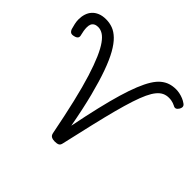

<svg xmlns="http://www.w3.org/2000/svg" viewBox="-201 -1151 1424 1424"><g transform="rotate(45 511.5 -438.5)"><path d="M533 17Q512 17 498 9.5Q484 2 480 -18Q449 -176 420.5 -297Q392 -418 364.5 -505.5Q337 -593 311 -652.5Q285 -712 260 -747Q235 -782 210.5 -797Q186 -812 161 -812Q140 -812 126.5 -804Q113 -796 107.5 -782.5Q102 -769 102 -751Q102 -734 105 -715Q108 -696 112 -682Q118 -663 110 -652.5Q102 -642 84 -638Q63 -632 51.5 -638Q40 -644 33 -662Q27 -683 22 -705Q17 -727 17 -749Q17 -779 25.5 -805.5Q34 -832 51.5 -851.5Q69 -871 96.5 -882.5Q124 -894 162 -894Q199 -894 232.5 -881.5Q266 -869 298 -838Q330 -807 360.5 -753Q391 -699 420.5 -617Q450 -535 479.5 -420.5Q509 -306 537 -153Q563 -283 587 -385Q611 -487 634 -564.5Q657 -642 680 -698.5Q703 -755 726.5 -793Q750 -831 776.5 -853Q803 -875 832.5 -884.5Q862 -894 896 -894Q913 -894 933 -890Q953 -886 972.5 -878Q992 -870 1007 -859Q1021 -850 1022.5 -837.5Q1024 -825 1014 -809Q1005 -795 994 -791.5Q983 -788 970 -796Q960 -801 950 -804.5Q940 -808 928.5 -810Q917 -812 903 -812Q876 -812 853.5 -801.5Q831 -791 810.5 -766.5Q790 -742 771 -701.5Q752 -661 732 -600Q712 -539 690 -456Q668 -373 642.5 -264Q617 -155 586 -18Q582 4 569 10.5Q556 17 533 17Z"/></g></svg>

Font: Playwrite HR Lijeva
Style: Regular
Weight: 400
Designer: Veronika Burian, José Scaglione
Foundry: TypeTogether
Version: Version 1.002